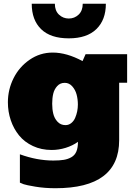

<svg xmlns="http://www.w3.org/2000/svg" viewBox="-20 -812 730 1022"><path d="M275.4 189.9Q217.3 189.9 168.2 181.6Q119.1 173.3 105.7 168.5Q92.3 163.6 85.9 160.2V9.3Q176.8 42.5 263.7 42.5Q297.4 42.5 319.6 38.8Q341.8 35.2 360.1 24.7Q378.4 14.2 386.7 -5.9Q395 -25.9 395 -57.1Q366.7 -36.6 329.6 -25.1Q292.5 -13.7 254.9 -13.7Q200.2 -13.7 155.3 -34.7Q110.4 -55.7 81.5 -91.1Q52.7 -126.5 37.4 -171.9Q22 -217.3 22 -267.6Q22 -335 52 -395.3Q82 -455.6 137.5 -493.9Q192.9 -532.2 260.7 -532.2Q335 -532.2 419.4 -486.8L435.5 -523.4H656.7V-371.6H614.3V-65.9Q614.3 189.9 275.4 189.9ZM257.8 -259.8Q257.8 -230.5 263.7 -206.3Q269.5 -182.1 286.1 -164.1Q302.7 -146 328.6 -146Q345.7 -146 359.1 -156.7Q372.6 -167.5 379.9 -184.3Q387.2 -201.2 390.9 -219.2Q394.5 -237.3 394.5 -255.4Q394.5 -283.2 387.9 -308.3Q381.3 -333.5 364.7 -352.3Q348.1 -371.1 324.7 -371.1Q300.3 -371.1 284.7 -354Q269 -336.9 263.4 -313.2Q257.8 -289.6 257.8 -259.8ZM346.2 -607.9Q249 -607.9 199 -656.7Q148.9 -705.6 148.9 -792H272Q272 -754.9 293.9 -734.1Q315.9 -713.4 346.2 -713.4Q376.5 -713.4 398.4 -734.1Q420.4 -754.9 420.4 -792H543.5Q543.5 -706.1 492.9 -657Q442.4 -607.9 346.2 -607.9Z"/></svg>

Font: Bevan
Style: Regular
Weight: 400
Foundry: vernon adams
Version: Version 1.000